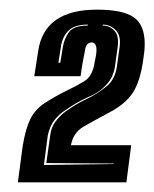

<svg xmlns="http://www.w3.org/2000/svg" viewBox="-20 -613 320 398"><path d="M17 -235 27 -310Q33 -346 42.5 -365.5Q52 -385 70 -397.5Q88 -410 118 -425Q137 -434 154.5 -444.5Q172 -455 176 -483L178 -493Q179 -498 179.5 -501.5Q180 -505 180 -509Q180 -525 170 -525Q160 -525 157 -513Q156 -506 154 -497Q152 -488 150 -476L147 -455H51L59 -506Q71 -593 181 -593Q235 -593 257.5 -577Q280 -561 280 -522Q280 -508 277 -490Q271 -445 255.5 -421Q240 -397 205 -379Q173 -362 152.5 -350Q132 -338 127 -312H252L242 -235ZM71 -271 216 -273V-274L76 -275L84 -332Q86 -349 95 -361Q104 -373 116 -382Q126 -389 136.5 -395.5Q147 -402 158 -407Q169 -412 180 -419Q191 -426 201 -434Q218 -448 222 -473L228 -516Q231 -540 219.5 -551Q208 -562 193 -562V-560Q207 -560 217 -549.5Q227 -539 224 -516L218 -473Q214 -451 200 -437Q186 -421 161 -411Q148 -405 137 -398.5Q126 -392 116 -385Q102 -376 92.5 -363.5Q83 -351 79 -332ZM101 -483H105L110 -514Q113 -533 123 -546.5Q133 -560 162 -560V-562Q133 -562 120.5 -548Q108 -534 106 -514Z"/></svg>

Font: Alumni Sans Inline One
Style: Italic
Weight: 400
Italic angle: -8°
Designer: Robert E. Leuschke
Foundry: Robert E. Leuschke
Version: Version 1.100; ttfautohint (v1.8.3)